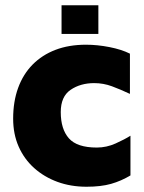

<svg xmlns="http://www.w3.org/2000/svg" viewBox="-20 -695 546 730"><path d="M309 15Q249 15 198.5 -3.5Q148 -22 110 -56Q72 -90 51 -137.5Q30 -185 30 -244Q30 -309 49 -361Q68 -413 104 -449.5Q140 -486 191 -505.5Q242 -525 307 -525Q350 -525 396 -516Q442 -507 474 -491V-338Q438 -355 405.5 -367Q373 -379 338 -379Q286 -379 248.5 -353.5Q211 -328 211 -269Q211 -204 242 -169Q273 -134 348 -134Q385 -134 419.5 -149.5Q454 -165 476 -179V-28Q441 -7 402.5 4Q364 15 309 15ZM214 -566V-675H354V-566Z"/></svg>

Font: Maven Pro Black
Style: Regular
Weight: 900
Designer: Joe Prince
Foundry: Joe Prince
Version: Version 2.103